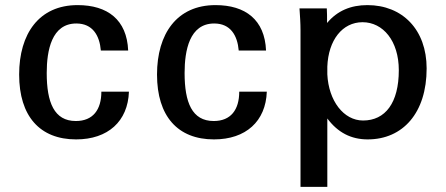

<svg xmlns="http://www.w3.org/2000/svg" viewBox="-20 -533 1746 752"><path d="M55 -241C55 -78 136 13 278 13C403 13 481 -58 485 -174H377C377 -103 344 -59 277 -59C192 -59 163 -132 163 -247C163 -335 182 -441 279 -441C343 -441 370 -394 375 -335H482C477 -456 401 -513 284 -513C133 -513 55 -401 55 -241Z M595 -241C595 -78 676 13 818 13C943 13 1021 -58 1025 -174H917C917 -103 884 -59 817 -59C732 -59 703 -132 703 -247C703 -335 722 -441 819 -441C883 -441 910 -394 915 -335H1022C1017 -456 941 -513 824 -513C673 -513 595 -401 595 -241Z M1262 -272C1266 -376 1321 -446 1400 -446C1480 -446 1542 -373 1542 -258C1542 -130 1489 -61 1402 -61C1326 -61 1267 -138 1262 -242ZM1262 -69C1303 -14 1355 13 1420 13C1558 13 1651 -91 1651 -265C1651 -417 1556 -513 1419 -513C1354 -513 1301 -491 1261 -443C1261 -463 1261 -488 1260 -500H1153C1155 -470 1157 -444 1157 -414V199H1262Z"/></svg>

Font: Perun Medium
Style: Regular
Weight: 500
Foundry: Copyright (c) Stefan Peev, Context Ltd, 2016
Version: Version 1.089